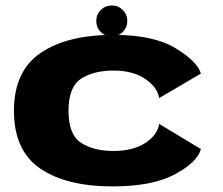

<svg xmlns="http://www.w3.org/2000/svg" viewBox="-20 -675 817 702"><path d="M391.5 6.5Q222.5 6.5 126.8 -59Q31 -124.5 31 -270Q31 -415 128.2 -481.2Q225.5 -547.5 394.5 -547.5Q541.5 -547.5 621.8 -498.8Q702 -450 714.5 -406L562 -316.5Q555 -357 510.2 -387Q465.5 -417 394.5 -417Q322 -417 276.2 -387Q230.5 -357 230.5 -270Q230.5 -182.5 276.5 -152.8Q322.5 -123 394.5 -123Q465 -123 510 -151.5Q555 -180 562 -222L714.5 -130Q702 -82.5 620 -38Q538 6.5 391.5 6.5ZM332 -598.5Q332 -622 348.5 -638.5Q365 -655 389 -655Q412.5 -655 429 -638.5Q445.5 -622 445.5 -598.5Q445.5 -575 429 -558.2Q412.5 -541.5 389 -541.5Q365 -541.5 348.5 -558Q332 -574.5 332 -598.5Z"/></svg>

Font: Anybody Wide
Style: Bold
Weight: 700
Width: 7
Designer: Tyler Finck
Foundry: Etcetera Type Company
Version: Version 1.000; ttfautohint (v1.8)